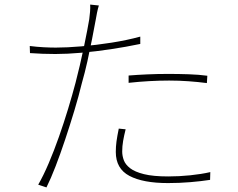

<svg xmlns="http://www.w3.org/2000/svg" viewBox="-20 -799 1040 839"><path d="M412 -775Q408 -763 404 -743.5Q400 -724 398 -711Q391 -673 382 -627Q373 -581 362 -531.5Q351 -482 337 -433Q324 -379 305 -316Q286 -253 265 -190Q244 -127 223 -72.5Q202 -18 183 20L147 8Q170 -32 193 -86Q216 -140 237.5 -201Q259 -262 277.5 -323Q296 -384 310 -437Q319 -471 328.5 -512Q338 -553 346.5 -593Q355 -633 361 -665.5Q367 -698 370 -715Q372 -729 373.5 -747.5Q375 -766 374 -779ZM224 -591Q273 -591 336.5 -596.5Q400 -602 467 -612.5Q534 -623 593 -639V-607Q531 -594 464.5 -584Q398 -574 335.5 -568.5Q273 -563 222 -563Q193 -563 166.5 -564Q140 -565 111 -567L110 -598Q142 -594 171 -592.5Q200 -591 224 -591ZM542 -469Q579 -472 623.5 -474Q668 -476 715 -476Q760 -476 804.5 -474.5Q849 -473 886 -468L884 -436Q845 -441 803.5 -444Q762 -447 719 -447Q677 -447 632 -444.5Q587 -442 542 -437ZM529 -234Q522 -206 518 -183Q514 -160 514 -137Q514 -118 521 -99Q528 -80 548.5 -64Q569 -48 609 -38Q649 -28 715 -28Q763 -28 811.5 -33Q860 -38 899 -47L898 -13Q859 -7 811.5 -3Q764 1 714 1Q605 1 545.5 -30.5Q486 -62 486 -135Q486 -158 489 -180.5Q492 -203 499 -237Z"/></svg>

Font: Noto Sans SC Thin Thin
Style: Regular
Weight: 250
Version: Version 2.004-H2;hotconv 1.0.118;makeotfexe 2.5.65603